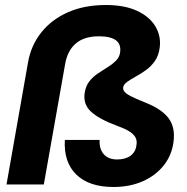

<svg xmlns="http://www.w3.org/2000/svg" viewBox="-20 -737 746 767"><path d="M433 10Q336 10 285 -39.5Q234 -89 239 -178H378Q376 -142 394.5 -121Q413 -100 448 -100Q481 -100 501.5 -115Q522 -130 525 -157Q528 -174 522 -186.5Q516 -199 499 -210.5Q482 -222 451 -233Q376 -261 344 -290.5Q312 -320 318 -364Q322 -393 336.5 -411.5Q351 -430 371 -443.5Q391 -457 410.5 -469Q430 -481 444 -495.5Q458 -510 460 -529Q464 -561 442.5 -576.5Q421 -592 375 -592Q316 -592 282.5 -563Q249 -534 240 -480L155 0H6L92 -488Q104 -556 145 -607.5Q186 -659 251.5 -688Q317 -717 403 -717Q477 -717 527 -694Q577 -671 600.5 -632Q624 -593 618 -547Q614 -515 598.5 -493Q583 -471 562.5 -456.5Q542 -442 522 -431Q502 -420 488 -410Q474 -400 472 -388Q471 -379 477 -371Q483 -363 502 -353Q521 -343 559 -328Q627 -301 654 -264Q681 -227 673 -169Q666 -116 633.5 -75.5Q601 -35 549.5 -12.5Q498 10 433 10Z"/></svg>

Font: DM Sans 36pt Black
Style: Italic
Weight: 900
Italic angle: -10°
Designer: Colophon Foundry, Jonny Pinhorn
Foundry: Colophon Foundry
Version: Version 4.004;gftools[0.9.30]